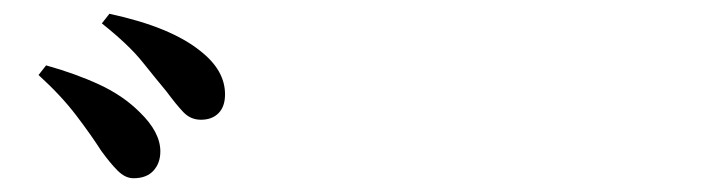

<svg xmlns="http://www.w3.org/2000/svg" viewBox="-20 -868 1040 279"><path d="M174 -609Q162 -609 151 -620Q140 -631 127 -649Q113 -671 91 -700Q69 -729 36 -759L47 -773Q90 -761 124.5 -745Q159 -729 183 -705Q213 -676 213 -648Q213 -631 203 -620Q193 -609 174 -609ZM272 -694Q257 -694 246.5 -705Q236 -716 222 -735Q207 -753 187 -778Q167 -803 128 -834L139 -848Q185 -838 217.5 -824.5Q250 -811 271 -794Q307 -766 307 -731Q307 -713 297.5 -703.5Q288 -694 272 -694Z"/></svg>

Font: Noto Serif JP ExtraLight
Style: Bold
Weight: 700
Version: Version 2.003-H1;hotconv 1.1.1;makeotfexe 2.6.0